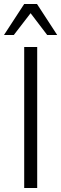

<svg xmlns="http://www.w3.org/2000/svg" viewBox="-21 -940 306 960"><path d="M100 0V-705H165V0ZM-1 -765 100 -920H164L265 -765H215L132 -874L48 -765Z"/></svg>

Font: Nunito Sans 7pt Condensed Light
Style: Regular
Weight: 300
Width: 3
Designer: Vernon Adams
Foundry: Vernon Adams
Version: Version 3.101;gftools[0.9.27]